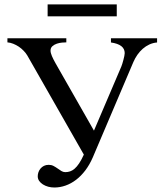

<svg xmlns="http://www.w3.org/2000/svg" viewBox="-20 -836 748 872"><path d="M693.4 -643.1Q674.8 -641.6 658.4 -634Q642.1 -626.5 628.4 -614.5Q614.7 -602.5 604 -587.2Q593.3 -571.8 585.9 -554.7L401.4 -121.1Q386.7 -87.4 367.4 -62Q348.1 -36.6 325.4 -19.3Q302.7 -2 277.6 6.8Q252.4 15.6 227.1 15.6Q212.4 15.6 199 12Q185.5 8.3 174.8 1.5Q164.1 -5.4 157.7 -14.6Q151.4 -23.9 151.4 -35.6Q151.4 -44.4 154.5 -53.7Q157.7 -63 164.1 -70.6Q170.4 -78.1 179.7 -82.8Q189 -87.4 201.2 -87.4Q213.4 -87.4 223.1 -82.3Q232.9 -77.1 241.7 -70.8Q250.5 -64.5 258.8 -59.3Q267.1 -54.2 276.4 -54.2Q287.6 -54.2 298.1 -57.6Q308.6 -61 318.8 -69.8Q329.1 -78.6 339.4 -94Q349.6 -109.4 360.8 -133.8L104 -584Q97.7 -594.7 87.6 -605.2Q77.6 -615.7 65.7 -623.8Q53.7 -631.8 40.3 -637.2Q26.9 -642.6 13.7 -643.6V-662.1H281.2V-643.6Q274.4 -643.6 262.2 -642.6Q250 -641.6 238.3 -637.7Q226.6 -633.8 218 -626.2Q209.5 -618.7 209.5 -606Q209.5 -596.2 215.8 -581.3Q222.2 -566.4 231.9 -549.3L406.7 -242.7L531.2 -534.2Q533.2 -538.6 535.6 -546.9Q538.1 -555.2 540.5 -564.2Q543 -573.2 544.7 -581.8Q546.4 -590.3 546.4 -594.7Q546.4 -634.3 483.9 -643.1V-662.1H693.4ZM196.3 -761.7V-815.9H510.3V-761.7Z"/></svg>

Font: Doulos SIL
Style: Regular
Weight: 400
Designer: Walt Agee, Victor Gaultney, Peter Martin, Debbi Hosken
Foundry: SIL International
Version: Version 4.110; 2011; Maintenance release